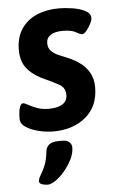

<svg xmlns="http://www.w3.org/2000/svg" viewBox="-54 -568 522 844"><g transform="rotate(-5 206.5 -146.0)"><path d="M167 7Q137 7 103.5 -1Q70 -9 47 -24Q24 -39 24 -61Q24 -95 30 -111.5Q36 -128 44 -128Q52 -128 66.5 -119.5Q81 -111 103.5 -102.5Q126 -94 157 -94Q195 -94 216.5 -107.5Q238 -121 238 -148Q238 -180 212 -194.5Q186 -209 153 -224Q105 -244 76 -276.5Q47 -309 47 -363Q47 -418 72 -455.5Q97 -493 140.5 -511.5Q184 -530 238 -530Q265 -530 297.5 -525Q330 -520 353.5 -508Q377 -496 377 -475Q377 -465 369 -449.5Q361 -434 350 -421Q339 -408 331 -408Q322 -408 303.5 -419Q285 -430 246 -430Q212 -430 193 -417.5Q174 -405 174 -382Q174 -360 187 -347Q200 -334 220 -325.5Q240 -317 262 -308Q288 -297 312 -279.5Q336 -262 351.5 -235.5Q367 -209 367 -171Q367 -87 311 -40Q255 7 167 7ZM122 238Q111 238 98 234Q85 230 85 220Q85 209 94 194.5Q103 180 114 155.5Q125 131 129 91Q131 73 144.5 62Q158 51 187 51H202Q223 51 233.5 60.5Q244 70 244 84Q244 109 231 135.5Q218 162 198.5 185.5Q179 209 158 223.5Q137 238 122 238Z"/></g></svg>

Font: Asap SemiBold
Style: Italic
Weight: 600
Italic angle: -6°
Designer: Pablo Cosgaya
Foundry: Omnibus-Type
Version: Version 3.001; ttfautohint (v1.8.3)